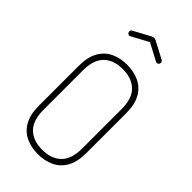

<svg xmlns="http://www.w3.org/2000/svg" viewBox="-288 -1033 1119 1119"><g transform="rotate(45 271.5 -473.5)"><path d="M271 6Q216 6 172 -14.5Q128 -35 102 -80Q76 -125 76 -200V-525Q76 -600 102 -645Q128 -690 172 -710.5Q216 -731 271 -731Q326 -731 370.5 -710.5Q415 -690 441 -645Q467 -600 467 -525V-200Q467 -125 441 -80Q415 -35 370.5 -14.5Q326 6 271 6ZM271 -30Q346 -30 388.5 -71.5Q431 -113 431 -200V-525Q431 -612 388.5 -653.5Q346 -695 271 -695Q196 -695 154 -653.5Q112 -612 112 -525V-200Q112 -113 154 -71.5Q196 -30 271 -30ZM160 -859Q153 -859 147.5 -864.5Q142 -870 142 -878Q142 -882 144.5 -886Q147 -890 151 -892L255 -948Q263 -953 272 -953Q281 -953 289 -948L393 -893Q398 -891 400 -886Q402 -881 402 -876Q402 -869 397 -864.5Q392 -860 385 -860Q383 -860 380.5 -861Q378 -862 376 -863L272 -918L168 -862Q166 -861 164 -860Q162 -859 160 -859Z"/></g></svg>

Font: Dosis ExtraLight ExtraLight
Style: Regular
Weight: 250
Version: Version 3.001; ttfautohint (v1.8.2)